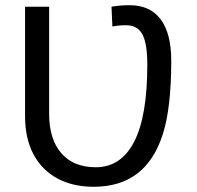

<svg xmlns="http://www.w3.org/2000/svg" viewBox="-20 -714 762 744"><path d="M343.3 9.8C410.3 9.8 466.1 -7 510.7 -40.5C555.3 -74.1 588.6 -124.9 610.6 -193.1C632.6 -261.3 643.6 -356.4 643.6 -478.5C643.6 -549.2 629.9 -602.7 602.5 -639.2C575.2 -675.6 535.3 -693.8 482.9 -693.8C457.5 -693.8 433.9 -691.9 412.1 -688L415.5 -611.3C431.8 -614.6 449.4 -616.2 468.3 -616.2C497.9 -616.2 519 -604.5 531.7 -581.1C544.4 -557.6 550.8 -518.4 550.8 -463.4C550.8 -329.9 533.8 -230.3 499.8 -164.6C465.7 -98.8 416.2 -65.9 351.1 -65.9C293.5 -65.9 248.9 -84.1 217.5 -120.4C186.1 -156.7 170.4 -207.4 170.4 -272.5V-688H77.1V-264.6C77.1 -206.1 88.1 -156.3 110.1 -115.5C132.1 -74.6 163 -43.5 202.9 -22.2C242.8 -0.9 289.6 9.8 343.3 9.8Z"/></svg>

Font: Arimo
Style: Regular
Weight: 400
Designer: Steve Matteson
Foundry: Monotype Imaging Inc.
Version: Version 1.32